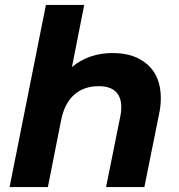

<svg xmlns="http://www.w3.org/2000/svg" viewBox="-20 -762 731 782"><path d="M635 -362Q635 -330 628 -298L568 0H412L470 -288Q474 -305 474 -325Q474 -367 451 -389Q428 -411 382 -411Q322 -411 282.5 -376.5Q243 -342 229 -273L175 0H19L167 -742H323L273 -489Q342 -546 439 -546Q529 -546 582 -498Q635 -450 635 -362Z"/></svg>

Font: Idrija
Style: Bold Italic
Weight: 700
Italic angle: -11.3°
Designer: Julieta Ulanovsky
Foundry: Julieta Ulanovsky
Version: Version 7.200